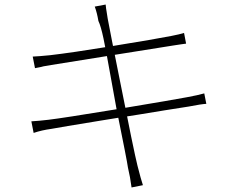

<svg xmlns="http://www.w3.org/2000/svg" viewBox="-20 -793 1040 845"><path d="M397 -764 445 -773Q447 -752 449 -743Q453 -721 454 -711Q467 -641 504 -457Q570 -123 585 -64Q601 -1 609 22L559 32Q556 17 552 -13L543 -56Q540 -81 492 -318Q485 -355 465 -467Q447 -569 435.5 -623.5Q424 -678 413 -701Q407 -737 397 -764ZM200 -550Q295 -561 467 -589Q670 -622 735 -635Q771 -642 790 -648L799 -601L777 -598Q770 -597 744 -593L474 -550L206 -507L171 -501Q161 -498 151.5 -496.5Q142 -495 134 -493L124 -544Q150 -545 200 -550ZM194 -266Q254 -273 492 -312L706 -348Q726 -352 802 -365Q851 -374 879 -382L888 -336Q866 -335 810 -324L708 -308Q576 -286 496 -274L422 -262Q244 -233 207 -226Q163 -220 128 -208L118 -259Q153 -261 194 -266Z"/></svg>

Font: Merged Yaku Han JP ExtraLight
Style: Regular
Weight: 250
Designer: Ryoko NISHIZUKA 西塚涼子 (kana, bopomofo & ideographs); Paul D. Hunt (Latin, Greek & Cyrillic); Sandoll Communications 산돌커뮤니
Foundry: Adobe
Version: Version 2.004